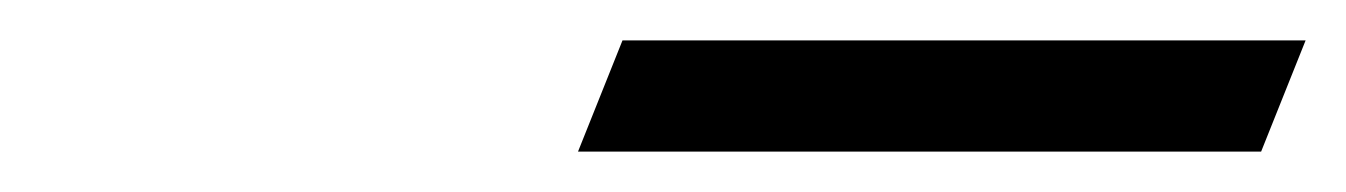

<svg xmlns="http://www.w3.org/2000/svg" viewBox="-20 -665 666 95"><path d="M288 -645H626L604 -590H266Z"/></svg>

Font: Ibarra Real Nova
Style: Bold Italic
Weight: 700
Italic angle: -22°
Designer: Jose Maria Ribagorda & Octavio Pardo
Foundry: Octavio Pardo
Version: Version 1.014